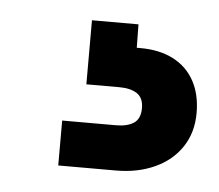

<svg xmlns="http://www.w3.org/2000/svg" viewBox="-31 -33 327 287"><g transform="rotate(5 132.5 110.5)"><path d="M65.4 153.2H146.4Q163 153.2 172.8 146.8Q182.6 140.3 182.6 124.4Q182.6 109 172.8 102.5Q163 96.1 146.4 96.1H96.7V0H166.5L167 35.1H172.5Q201.1 35.1 221.8 45.7Q242.5 56.3 253.6 76.5Q264.6 96.6 264.6 124.4Q264.6 153.9 250.1 175.6Q235.6 197.3 210.1 208.9Q184.5 220.6 151.9 220.6H65.4Z"/></g></svg>

Font: Wand UI Pro
Style: Regular
Weight: 400
Designer: Andreas Faust
Version: Version 1.003;FEAKit 1.0